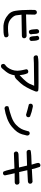

<svg xmlns="http://www.w3.org/2000/svg" viewBox="1565 -2359 870 4040"><g transform="rotate(90 2000.0 -339.0)"><path d="M187.5 -543.9Q187.5 -593.8 189.5 -632.8V-633.8Q191.4 -652.3 204.1 -667Q218.8 -679.7 240.2 -679.7Q248 -679.7 250 -678.7L274.4 -667L288.1 -636.7L284.2 -452.1L741.2 -463.9L769.5 -450.2Q785.2 -432.6 785.2 -411.1Q785.2 -403.3 784.2 -401.4L773.4 -378.9Q753.9 -365.2 735.4 -364.3L289.1 -356.4Q295.9 -284.2 302.7 -244.1Q309.6 -200.2 361.3 -148.4Q398.4 -111.3 439 -93.8Q479.5 -76.2 534.2 -73.2Q557.6 -72.3 584 -72.3Q610.4 -72.3 649.9 -75.2Q689.5 -78.1 725.6 -84L752 -70.3Q765.6 -52.7 765.6 -31.2Q765.6 -28.3 765.6 -22.5L752 2Q708 19.5 660.2 21.5Q626 23.4 586.9 23.4Q528.3 23.4 521.5 23.4Q418 13.7 338.9 -38.1Q310.5 -56.6 281.2 -83Q221.7 -136.7 208 -225.6Q187.5 -351.6 187.5 -543.9ZM607.4 -713.9Q622.1 -726.6 642.6 -726.6Q646.5 -726.6 652.3 -726.6L676.8 -713.9Q685.5 -692.4 688 -679.2Q690.4 -666 691.4 -659.2Q693.4 -645.5 693.4 -631.8Q694.3 -591.8 703.1 -551.8L688.5 -525.4Q670.9 -512.7 651.4 -510.7Q631.8 -512.7 616.2 -526.4Q600.6 -563.5 598.6 -602.5Q596.7 -641.6 592.8 -679.7Q594.7 -699.2 607.4 -713.9ZM732.4 -690.4 746.1 -714.8Q761.7 -728.5 783.2 -728.5Q786.1 -728.5 792 -728.5L816.4 -715.8Q834 -678.7 836.9 -639.2Q839.8 -599.6 841.8 -559.6L830.1 -536.1Q814.5 -522.5 793 -522.5Q790 -522.5 784.2 -522.5L759.8 -535.2Q742.2 -573.2 742.2 -613.3Q742.2 -653.3 732.4 -690.4Z M1325.2 25.4Q1325.2 22.5 1325.2 16.6L1336.9 -6.8Q1377 -32.2 1403.3 -69.3Q1429.7 -106.4 1448.7 -157.2Q1467.8 -208 1467.8 -260.7Q1467.8 -269.5 1467.8 -278.3Q1463.9 -342.8 1454.1 -380.9Q1444.3 -418.9 1436.5 -460.9L1448.2 -486.3Q1465.8 -499 1487.3 -499Q1490.2 -499 1496.1 -499L1520.5 -486.3Q1542 -439.5 1549.8 -396.5Q1557.6 -353.5 1562.5 -316.4Q1664.1 -414.1 1693.4 -452.1Q1725.6 -492.2 1742.2 -525.4Q1756.8 -556.6 1784.2 -623Q1361.3 -619.1 1305.2 -617.2Q1249 -615.2 1191.4 -611.3Q1171.9 -613.3 1157.2 -626Q1144.5 -642.6 1144.5 -664.1Q1144.5 -667 1144.5 -672.9L1157.2 -698.2Q1223.6 -712.9 1289.1 -712.9Q1668.9 -714.8 1719.7 -714.8Q1864.3 -714.8 1884.8 -709Q1892.6 -706.1 1897.5 -700.2Q1907.2 -690.4 1907.2 -673.8Q1907.2 -661.1 1903.3 -648.4Q1868.2 -555.7 1820.8 -469.7Q1773.4 -383.8 1731 -337.9Q1688.5 -292 1650.4 -252.9Q1608.4 -211.9 1571.3 -211.9H1569.3L1564.5 -213.9Q1556.6 -155.3 1532.2 -100.6Q1504.9 -41 1414.1 57.6Q1396.5 76.2 1369.1 76.2Q1366.2 76.2 1361.3 76.2L1337.9 64.5Q1325.2 46.9 1325.2 25.4Z M2211.9 -50.8Q2211.9 -55.7 2212.9 -57.6L2223.6 -83Q2335 -107.4 2440.4 -146Q2545.9 -184.6 2605.5 -242.2Q2665 -300.8 2689.5 -348.6Q2713.9 -396.5 2723.6 -434.6Q2733.4 -472.7 2746.1 -512.7L2748 -514.6Q2762.7 -529.3 2787.1 -529.3Q2789.1 -529.3 2792 -529.3L2815.4 -518.6Q2832 -501 2832 -478.5Q2832 -473.6 2831.1 -468.8Q2820.3 -418.9 2805.7 -368.2Q2791 -317.4 2754.9 -264.6Q2717.8 -212.9 2646.5 -152.8Q2575.2 -92.8 2473.6 -54.7Q2372.1 -16.6 2260.7 1Q2241.2 -1 2226.6 -11.7Q2211.9 -27.3 2211.9 -50.8ZM2175.8 -511.7Q2162.1 -528.3 2162.1 -546.9Q2162.1 -552.7 2162.1 -558.6L2173.8 -582Q2192.4 -595.7 2213.9 -595.7Q2219.7 -595.7 2226.6 -594.7Q2337.9 -574.2 2432.6 -536.1Q2441.4 -526.4 2443.8 -517.1Q2446.3 -507.8 2446.3 -502Q2446.3 -496.1 2446.3 -490.2L2434.6 -466.8Q2417 -454.1 2394.5 -452.1Q2339.8 -469.7 2286.1 -483.4Q2232.4 -497.1 2175.8 -511.7Z M3168 -245.1Q3168 -248 3168 -253.9L3179.7 -277.3Q3205.1 -293.9 3233.4 -293.9Q3237.3 -293.9 3240.2 -293.9L3503.9 -303.7Q3492.2 -349.6 3483.4 -391.1Q3474.6 -432.6 3463.9 -473.6Q3230.5 -467.8 3171.9 -463.9L3148.4 -475.6Q3132.8 -493.2 3132.8 -514.6Q3132.8 -522.5 3133.8 -524.4L3145.5 -548.8Q3221.7 -565.4 3444.3 -569.3Q3436.5 -601.6 3424.8 -634.8Q3413.1 -668 3407.2 -707Q3409.2 -726.6 3421.9 -741.2Q3436.5 -753.9 3458 -753.9Q3460.9 -753.9 3466.8 -753.9L3491.2 -741.2Q3521.5 -649.4 3526.4 -631.8Q3534.2 -601.6 3539.1 -574.2Q3742.2 -586.9 3806.6 -588.9L3832 -575.2Q3845.7 -559.6 3845.7 -538.1Q3845.7 -535.2 3845.7 -529.3L3834 -505.9Q3815.4 -493.2 3797.9 -491.2L3561.5 -478.5Q3570.3 -431.6 3581.1 -391.1Q3591.8 -350.6 3600.6 -307.6L3826.2 -313.5L3852.5 -299.8Q3865.2 -282.2 3865.2 -260.7Q3865.2 -257.8 3865.2 -252L3853.5 -228.5Q3834 -214.8 3816.4 -213.9L3625 -211.9Q3636.7 -160.2 3648.9 -110.4Q3661.1 -60.5 3670.9 -4.9L3659.2 19.5Q3649.4 28.3 3640.1 30.8Q3630.9 33.2 3625 33.2Q3619.1 33.2 3613.3 33.2L3588.9 20.5Q3565.4 -38.1 3553.2 -95.7Q3541 -153.3 3526.4 -208L3205.1 -196.3L3181.6 -208Q3168 -223.6 3168 -245.1Z"/></g></svg>

Font: JasonHandwriting2
Style: SemiBold
Weight: 600
Version: Version 1.04.7